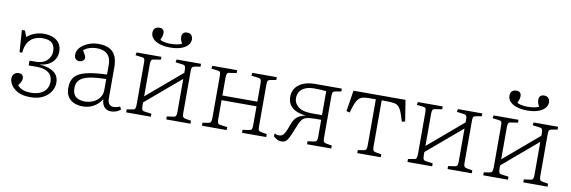

<svg xmlns="http://www.w3.org/2000/svg" viewBox="-53 -1154 4716 1585"><g transform="rotate(10 2304.5 -361.0)"><path d="M230 14Q164 14 124.5 -7.5Q85 -29 67.5 -57.5Q50 -86 50 -109Q50 -137 65.5 -151Q81 -165 103 -165Q125 -165 134 -154Q143 -143 143 -129Q143 -116 137.5 -103Q132 -90 115 -65Q134 -44 161 -33.5Q188 -23 229 -23Q271 -23 303.5 -36.5Q336 -50 354.5 -76.5Q373 -103 373 -141Q373 -171 359 -193.5Q345 -216 315 -229Q285 -242 236 -242H172V-282H226Q285 -282 318 -314.5Q351 -347 351 -389Q351 -436 327.5 -459.5Q304 -483 248 -483Q214 -483 182 -470Q150 -457 128 -425Q106 -393 101 -336H79L66 -520H92L112 -469Q135 -492 173.5 -506.5Q212 -521 250 -521Q297 -521 331 -506.5Q365 -492 383 -464.5Q401 -437 401 -397Q401 -362 384 -333.5Q367 -305 336.5 -287.5Q306 -270 264 -266V-264Q297 -263 334 -251.5Q371 -240 396.5 -213.5Q422 -187 422 -139Q422 -103 401 -68Q380 -33 337.5 -9.5Q295 14 230 14Z M668 14Q604 14 565 -19.5Q526 -53 526 -117Q526 -174 553 -208Q580 -242 645 -259Q710 -276 822 -280V-361Q822 -404 807 -429.5Q792 -455 765.5 -467Q739 -479 702 -479Q668 -479 638.5 -469Q609 -459 592 -442Q603 -425 609 -414.5Q615 -404 617.5 -397.5Q620 -391 620 -385Q620 -369 607 -359Q594 -349 576 -349Q558 -349 546 -361Q534 -373 534 -394Q534 -431 560.5 -458.5Q587 -486 627 -501.5Q667 -517 708 -517Q769 -517 805 -496.5Q841 -476 856 -438.5Q871 -401 871 -349V-89Q871 -58 884 -42Q897 -26 922 -26Q934 -26 948 -29.5Q962 -33 975 -39L986 -15Q970 -1 949 6.5Q928 14 905 14Q873 14 851.5 -7.5Q830 -29 827 -75Q809 -45 784.5 -25.5Q760 -6 731 4Q702 14 668 14ZM680 -29Q716 -29 748.5 -43.5Q781 -58 801.5 -85.5Q822 -113 822 -150V-242Q733 -241 679 -229Q625 -217 600.5 -191.5Q576 -166 576 -126Q576 -73 604 -51Q632 -29 680 -29Z M1032 0V-25L1080 -33Q1096 -35 1101 -45Q1106 -55 1106 -81V-424Q1106 -450 1102.5 -459.5Q1099 -469 1082 -471L1026 -478L1031 -502H1239V-478L1180 -469Q1165 -467 1160 -457.5Q1155 -448 1155 -425V-156L1448 -405V-428Q1448 -451 1442.5 -460Q1437 -469 1418 -471L1362 -478L1366 -502H1571V-478L1528 -471Q1509 -468 1503 -460Q1497 -452 1497 -429V-74Q1497 -52 1503 -43.5Q1509 -35 1528 -32L1571 -25V0H1368V-25L1418 -32Q1437 -34 1442.5 -43Q1448 -52 1448 -75V-354L1155 -105V-77Q1155 -54 1160 -44.5Q1165 -35 1180 -33L1239 -25V0ZM1296 -590Q1246 -590 1208.5 -602Q1171 -614 1151 -635.5Q1131 -657 1131 -685Q1131 -712 1145.5 -724Q1160 -736 1182 -736Q1202 -736 1212 -725.5Q1222 -715 1222 -697Q1222 -682 1217.5 -668Q1213 -654 1206 -638Q1221 -630 1244 -625.5Q1267 -621 1295 -621Q1321 -621 1347.5 -625.5Q1374 -630 1388 -638Q1378 -655 1374.5 -668.5Q1371 -682 1371 -695Q1371 -715 1382.5 -725.5Q1394 -736 1413 -736Q1438 -736 1450 -722Q1462 -708 1462 -687Q1462 -658 1441 -636Q1420 -614 1383 -602Q1346 -590 1296 -590Z M1667 0V-25L1715 -33Q1731 -35 1736 -45Q1741 -55 1741 -81V-424Q1741 -450 1737.5 -459.5Q1734 -469 1717 -471L1661 -478L1666 -502H1874V-478L1815 -469Q1800 -467 1795 -457.5Q1790 -448 1790 -425V-275H2083V-428Q2083 -451 2077.5 -460Q2072 -469 2053 -471L1997 -478L2001 -502H2206V-478L2163 -471Q2144 -468 2138 -460Q2132 -452 2132 -429V-74Q2132 -52 2138 -43.5Q2144 -35 2163 -32L2206 -25V0H2003V-25L2053 -32Q2072 -34 2077.5 -43Q2083 -52 2083 -75V-236H1790V-77Q1790 -54 1795 -44.5Q1800 -35 1815 -33L1874 -25V0Z M2332 14Q2315 14 2298 4.5Q2281 -5 2266 -18L2271 -42Q2277 -38 2285 -35Q2293 -32 2306 -32Q2325 -32 2337 -41.5Q2349 -51 2360 -74Q2371 -97 2385 -137Q2395 -166 2409.5 -184.5Q2424 -203 2446 -214.5Q2468 -226 2498 -231L2488 -232Q2436 -239 2404 -257Q2372 -275 2357.5 -302Q2343 -329 2343 -362Q2343 -405 2365 -436Q2387 -467 2428.5 -484.5Q2470 -502 2528 -502H2751V-478L2708 -471Q2689 -468 2683 -460Q2677 -452 2677 -429V-74Q2677 -52 2683 -43.5Q2689 -35 2708 -32L2751 -25V0H2548V-25L2598 -32Q2617 -34 2622.5 -43Q2628 -52 2628 -75V-219Q2615 -219 2598.5 -219Q2582 -219 2564.5 -218.5Q2547 -218 2530 -216Q2505 -214 2488.5 -205Q2472 -196 2460 -177Q2448 -158 2436 -125Q2412 -63 2397 -33Q2382 -3 2367.5 5.5Q2353 14 2332 14ZM2543 -258H2628V-459Q2601 -462 2575.5 -463Q2550 -464 2529 -464Q2482 -464 2451.5 -450.5Q2421 -437 2406.5 -414Q2392 -391 2392 -359Q2392 -317 2428.5 -287.5Q2465 -258 2543 -258Z M2969 0V-25L3017 -33Q3033 -35 3038 -45Q3043 -55 3043 -81V-464H3004Q2971 -464 2949 -461.5Q2927 -459 2911.5 -448.5Q2896 -438 2884.5 -417.5Q2873 -397 2862 -362L2849 -319L2821 -326L2849 -502H3285L3313 -326L3286 -319L3273 -362Q3258 -410 3242 -431.5Q3226 -453 3200.5 -458.5Q3175 -464 3131 -464H3092V-77Q3092 -54 3097 -45Q3102 -36 3117 -33L3166 -25V0Z M3390 0V-25L3438 -33Q3454 -35 3459 -45Q3464 -55 3464 -81V-424Q3464 -450 3460.5 -459.5Q3457 -469 3440 -471L3384 -478L3389 -502H3597V-478L3538 -469Q3523 -467 3518 -457.5Q3513 -448 3513 -425V-156L3806 -405V-428Q3806 -451 3800.5 -460Q3795 -469 3776 -471L3720 -478L3724 -502H3929V-478L3886 -471Q3867 -468 3861 -460Q3855 -452 3855 -429V-74Q3855 -52 3861 -43.5Q3867 -35 3886 -32L3929 -25V0H3726V-25L3776 -32Q3795 -34 3800.5 -43Q3806 -52 3806 -75V-354L3513 -105V-77Q3513 -54 3518 -44.5Q3523 -35 3538 -33L3597 -25V0Z M4025 0V-25L4073 -33Q4089 -35 4094 -45Q4099 -55 4099 -81V-424Q4099 -450 4095.5 -459.5Q4092 -469 4075 -471L4019 -478L4024 -502H4232V-478L4173 -469Q4158 -467 4153 -457.5Q4148 -448 4148 -425V-156L4441 -405V-428Q4441 -451 4435.5 -460Q4430 -469 4411 -471L4355 -478L4359 -502H4564V-478L4521 -471Q4502 -468 4496 -460Q4490 -452 4490 -429V-74Q4490 -52 4496 -43.5Q4502 -35 4521 -32L4564 -25V0H4361V-25L4411 -32Q4430 -34 4435.5 -43Q4441 -52 4441 -75V-354L4148 -105V-77Q4148 -54 4153 -44.5Q4158 -35 4173 -33L4232 -25V0ZM4289 -590Q4239 -590 4201.5 -602Q4164 -614 4144 -635.5Q4124 -657 4124 -685Q4124 -712 4138.5 -724Q4153 -736 4175 -736Q4195 -736 4205 -725.5Q4215 -715 4215 -697Q4215 -682 4210.5 -668Q4206 -654 4199 -638Q4214 -630 4237 -625.5Q4260 -621 4288 -621Q4314 -621 4340.5 -625.5Q4367 -630 4381 -638Q4371 -655 4367.5 -668.5Q4364 -682 4364 -695Q4364 -715 4375.5 -725.5Q4387 -736 4406 -736Q4431 -736 4443 -722Q4455 -708 4455 -687Q4455 -658 4434 -636Q4413 -614 4376 -602Q4339 -590 4289 -590Z"/></g></svg>

Font: Literata ExtraLight
Style: Regular
Weight: 250
Designer: Latin by Veronika Burian and Jose Scaglione. Greek by Irene Vlachou. Cyrillic by Vera Evstafieva.
Foundry: TypeTogether
Version: Version 3.103;gftools[0.9.29]